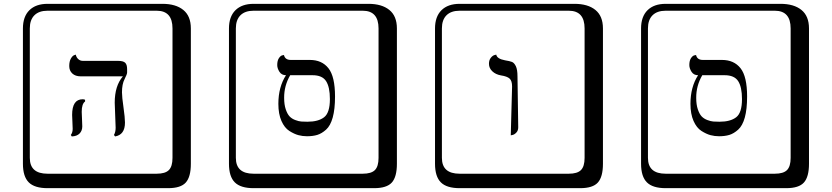

<svg xmlns="http://www.w3.org/2000/svg" viewBox="-20 -774 4358 1006"><path d="M408.2 -188Q408.2 -180.2 409.7 -149.7Q411.1 -119.1 411.1 -111.8Q411.1 -88.9 397 -74.5Q382.8 -60.1 356 -59.1L351.1 -66.9Q360.8 -79.1 360.8 -99.1Q360.8 -106 359.4 -135.5Q357.9 -165 357.9 -171.9Q357.9 -253.9 413.1 -253.9Q421.9 -253.9 425.8 -251V-242.2Q408.2 -230 408.2 -188ZM619.1 -290Q619.1 -266.1 627 -211.7Q634.8 -157.2 634.8 -131.8Q634.8 -67.9 583 -59.1L577.1 -66.9Q585.9 -82 585.9 -105Q585.9 -121.1 583.5 -170.7Q581.1 -220.2 581.1 -235.8Q581.1 -324.7 624 -374H402.8Q375 -374 358.9 -388.9Q342.8 -403.8 342.8 -428Q342.8 -452.1 351.3 -467Q359.9 -481.9 368.7 -484.9L377 -487.8Q379.9 -473.6 389.9 -464.4Q399.9 -455.1 414.1 -455.1H598.1Q626 -455.1 636 -445.1Q646 -435.1 646 -412.1V-394Q646 -385.3 632.6 -359.1Q619.1 -333 619.1 -290ZM229 -717.8Q184.1 -717.8 160.2 -693.8Q136.2 -669.9 136.2 -625V53.2Q136.2 136.2 229 136.2H800.8Q845.7 136.2 864.7 117.2Q883.8 98.1 883.8 53.2V-625Q883.8 -717.8 800.8 -717.8ZM980 84Q980 152.8 953.4 182.4Q926.8 211.9 860.8 211.9H229Q161.1 211.9 130.6 181.4Q100.1 150.9 100.1 84V-625Q100.1 -687 134 -720.5Q168 -753.9 229 -753.9H831.1Q900.9 -753.9 940.4 -721.9Q980 -689.9 980 -625Z M1617.7 -379.9H1500.5Q1468.3 -324.7 1468.8 -261.2Q1468.8 -226.1 1477.1 -201.4Q1485.4 -176.8 1497.1 -164.3Q1508.8 -151.9 1527.1 -145Q1545.4 -138.2 1558.6 -137.2Q1571.8 -136.2 1590.8 -136.2Q1647.9 -136.2 1678.2 -159.7Q1708.5 -183.1 1708.5 -254.9Q1708.5 -317.9 1688.5 -348.9Q1668.5 -379.9 1617.7 -379.9ZM1588.4 -60.1Q1565.4 -60.1 1543.5 -65.9Q1521.5 -71.8 1496.1 -87.9Q1470.7 -104 1454.6 -140.4Q1438.5 -176.8 1438.5 -230Q1438.5 -317.9 1478.5 -379.9Q1455.6 -379.9 1444.1 -397.9Q1432.6 -416 1432.6 -433.1Q1432.6 -456.1 1441.2 -469Q1449.7 -481.9 1458.5 -483.9L1467.8 -485.8Q1473.6 -460 1503.4 -460H1603.5Q1666.5 -460 1700.9 -416.5Q1735.4 -373 1735.4 -268.1Q1735.4 -202.1 1723.4 -158.7Q1711.4 -115.2 1688.5 -94.7Q1665.5 -74.2 1642.3 -67.1Q1619.1 -60.1 1588.4 -60.1ZM1308.6 -717.8Q1263.7 -717.8 1239.7 -693.8Q1215.8 -669.9 1215.8 -625V53.2Q1215.8 136.2 1308.6 136.2H1880.4Q1925.3 136.2 1944.3 117.2Q1963.4 98.1 1963.4 53.2V-625Q1963.4 -717.8 1880.4 -717.8ZM2059.6 84Q2059.6 152.8 2033 182.4Q2006.3 211.9 1940.4 211.9H1308.6Q1240.7 211.9 1210.2 181.4Q1179.7 150.9 1179.7 84V-625Q1179.7 -687 1213.6 -720.5Q1247.6 -753.9 1308.6 -753.9H1910.6Q1980.5 -753.9 2020 -721.9Q2059.6 -689.9 2059.6 -625Z M2656.2 -64.9 2663.1 -320.8Q2663.1 -350.6 2650.1 -362.3Q2637.2 -374 2605 -378.9Q2577.1 -383.8 2559.6 -400.4Q2542 -417 2542 -439.9Q2542 -459 2551.5 -470.9Q2561 -482.9 2570.8 -485.4L2580.1 -487.8Q2584 -465.8 2626 -458Q2650.9 -454.1 2662.6 -449.5Q2674.3 -444.8 2682.9 -427Q2691.4 -409.2 2691.4 -374L2695.3 -106.9Q2695.3 -89.8 2685.3 -79.3Q2675.3 -68.8 2665.5 -66.9ZM2388.2 -717.8Q2343.3 -717.8 2319.3 -693.8Q2295.4 -669.9 2295.4 -625V53.2Q2295.4 136.2 2388.2 136.2H2960Q3004.9 136.2 3023.9 117.2Q3043 98.1 3043 53.2V-625Q3043 -717.8 2960 -717.8ZM3139.2 84Q3139.2 152.8 3112.5 182.4Q3085.9 211.9 3020 211.9H2388.2Q2320.3 211.9 2289.8 181.4Q2259.3 150.9 2259.3 84V-625Q2259.3 -687 2293.2 -720.5Q2327.1 -753.9 2388.2 -753.9H2990.2Q3060.1 -753.9 3099.6 -721.9Q3139.2 -689.9 3139.2 -625Z M3776.9 -379.9H3659.7Q3627.4 -324.7 3627.9 -261.2Q3627.9 -226.1 3636.2 -201.4Q3644.5 -176.8 3656.2 -164.3Q3668 -151.9 3686.3 -145Q3704.6 -138.2 3717.8 -137.2Q3731 -136.2 3750 -136.2Q3807.1 -136.2 3837.4 -159.7Q3867.7 -183.1 3867.7 -254.9Q3867.7 -317.9 3847.7 -348.9Q3827.6 -379.9 3776.9 -379.9ZM3747.6 -60.1Q3724.6 -60.1 3702.6 -65.9Q3680.7 -71.8 3655.3 -87.9Q3629.9 -104 3613.8 -140.4Q3597.7 -176.8 3597.7 -230Q3597.7 -317.9 3637.7 -379.9Q3614.7 -379.9 3603.3 -397.9Q3591.8 -416 3591.8 -433.1Q3591.8 -456.1 3600.3 -469Q3608.9 -481.9 3617.7 -483.9L3627 -485.8Q3632.8 -460 3662.6 -460H3762.7Q3825.7 -460 3860.1 -416.5Q3894.5 -373 3894.5 -268.1Q3894.5 -202.1 3882.6 -158.7Q3870.6 -115.2 3847.7 -94.7Q3824.7 -74.2 3801.5 -67.1Q3778.3 -60.1 3747.6 -60.1ZM3467.8 -717.8Q3422.9 -717.8 3398.9 -693.8Q3375 -669.9 3375 -625V53.2Q3375 136.2 3467.8 136.2H4039.6Q4084.5 136.2 4103.5 117.2Q4122.6 98.1 4122.6 53.2V-625Q4122.6 -717.8 4039.6 -717.8ZM4218.8 84Q4218.8 152.8 4192.1 182.4Q4165.5 211.9 4099.6 211.9H3467.8Q3399.9 211.9 3369.4 181.4Q3338.9 150.9 3338.9 84V-625Q3338.9 -687 3372.8 -720.5Q3406.7 -753.9 3467.8 -753.9H4069.8Q4139.6 -753.9 4179.2 -721.9Q4218.8 -689.9 4218.8 -625Z"/></svg>

Font: Linux Biolinum Keyboard O
Style: Regular
Weight: 700
Designer: Philipp H. Poll
Foundry: Philipp H. Poll
Version: Version 0.6.1